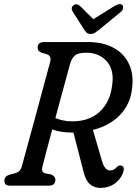

<svg xmlns="http://www.w3.org/2000/svg" viewBox="-20 -905 666 936"><path d="M579 -60.5Q565 -27 536.5 -8Q508 11 471 11Q439 11 418.5 -6.8Q398 -24.5 387.5 -67L338 -259Q334.5 -259 331.5 -259Q304 -258.5 279.8 -262.5Q255.5 -266.5 234.5 -274Q218.5 -213.5 205.5 -164.8Q192.5 -116 187.5 -95.5Q183 -76.5 187 -69.5Q191 -62.5 200.5 -60L228.5 -54.5Q250 -46 250 -28.5Q250 0 218 0H28Q12.5 0 6.8 -7Q1 -14 1.5 -25Q1 -46 28.5 -54L50 -59.5Q64 -63 73 -70.5Q82 -78 86.5 -94.5Q92 -115 103 -155Q114 -195 128 -246.2Q142 -297.5 156.8 -352.2Q171.5 -407 185.2 -457.8Q199 -508.5 209.5 -547.5Q220 -586.5 225 -605Q232 -634.5 204.5 -642L183 -648Q163 -655.5 163.5 -672.5Q163.5 -700 195.5 -700H410Q481.5 -700 533 -672.2Q584.5 -644.5 608.8 -593.2Q633 -542 623.5 -472Q615 -396 564.5 -344Q514 -292 433 -271.5L477 -121Q490.5 -74 516 -74Q535.5 -74 548.5 -89.5Q560.5 -102.5 573.5 -97Q590.5 -89.5 579 -60.5ZM322 -595Q317.5 -578 306.2 -536.8Q295 -495.5 280 -441Q265 -386.5 250 -329.5Q266.5 -322.5 287.2 -318Q308 -313.5 332.5 -313.5Q414.5 -313.5 464.2 -358.8Q514 -404 525 -478Q540 -559.5 502.5 -603.8Q465 -648 401 -648Q360.5 -648 345.2 -634.5Q330 -621 322 -595ZM468.5 -764.5Q455 -753.5 444.8 -746.5Q434.5 -739.5 422 -739.5Q409 -739.5 402 -746Q395 -752.5 388 -764.5L334 -849Q323.5 -868 338.5 -879.5Q354.5 -890.5 370 -876L435 -811.5L538.5 -876Q565.5 -892 577 -879.5Q581 -874.5 580 -865Q579 -855.5 569 -847Z"/></svg>

Font: Fraunces 144pt SuperSoft
Style: Italic
Weight: 400
Italic angle: -16°
Version: Version 1.000;[b76b70a41]